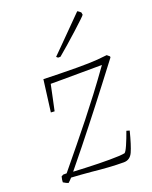

<svg xmlns="http://www.w3.org/2000/svg" viewBox="-131 -755 660 834"><g transform="rotate(-20 198.5 -338.0)"><path d="M296 4Q263 4 225.5 1.5Q188 -1 151 -5Q126 -7 103 -9Q80 -11 58 -12Q48 -1 40 6Q35 5 28.5 1.5Q22 -2 17 -5Q17 -10 18 -17Q19 -24 21 -31Q24 -33 30 -36H46Q92 -92 129.5 -138Q167 -184 201.5 -227.5Q236 -271 272 -318.5Q308 -366 351 -426Q306 -426 257.5 -425.5Q209 -425 170 -425Q131 -425 114 -425Q108 -396 101.5 -365.5Q95 -335 89 -307Q85 -307 80.5 -307.5Q76 -308 72 -308L91 -455Q124 -454 166 -453Q208 -452 245 -452Q276 -452 298 -452.5Q320 -453 340 -454.5Q360 -456 385 -459L397 -449V-444Q355 -389 322.5 -346.5Q290 -304 262 -268Q234 -232 206.5 -197Q179 -162 147.5 -122.5Q116 -83 75 -33Q98 -32 129 -30.5Q160 -29 190.5 -28.5Q221 -28 242 -28Q265 -28 283.5 -29Q302 -30 312 -32Q318 -35 329.5 -61Q341 -87 353 -121L367 -117Q351 -54 338 -25Q325 4 296 4ZM183 -521 176 -527 217 -568 325 -677 330 -682Q335 -680 345 -671L347 -660Q347 -658 330.5 -642.5Q314 -627 289.5 -604.5Q265 -582 239 -559.5Q213 -537 194 -521Z"/></g></svg>

Font: Labrada ExtraLight
Style: Italic
Weight: 200
Italic angle: -7°
Designer: Mercedes Jáuregui
Foundry: Omnibus-Type Team
Version: Version 1.000; ttfautohint (v1.8.4.7-5d5b)